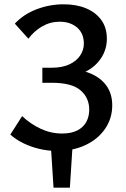

<svg xmlns="http://www.w3.org/2000/svg" viewBox="-20 -690 588 893"><path d="M229 183 216 -20H318L305 183ZM245 12Q203 12 163 2.5Q123 -7 88.5 -24Q54 -41 28 -64L83 -150Q122 -113 169.5 -91Q217 -69 269 -69Q312 -69 340 -83.5Q368 -98 381.5 -123Q395 -148 395 -180Q395 -235 354.5 -270Q314 -305 221 -305H177V-375H221Q269 -375 302.5 -390.5Q336 -406 353 -432Q370 -458 370 -487Q370 -535 338.5 -562Q307 -589 258 -589Q214 -589 176.5 -567.5Q139 -546 112 -510L49 -580Q90 -624 150.5 -647Q211 -670 276 -670Q336 -670 381 -651Q426 -632 451.5 -596.5Q477 -561 477 -510Q477 -461 451 -421Q425 -381 381.5 -358.5Q338 -336 283 -336V-369Q350 -369 399 -349Q448 -329 475 -291.5Q502 -254 502 -200Q502 -139 468.5 -90.5Q435 -42 377 -15Q319 12 245 12Z"/></svg>

Font: Ysabeau Infant SemiBold
Style: Regular
Weight: 600
Designer: Christian Thalmann (Catharsis Fonts)
Version: Version 2.002; featfreeze: ss01,ss02,lnum